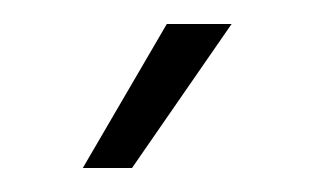

<svg xmlns="http://www.w3.org/2000/svg" viewBox="-20 -746 262 160"><path d="M49 -606 119 -726H173L90 -606Z"/></svg>

Font: Geist ExtLt
Style: Regular
Weight: 400
Designer: Basement.studio, Andrés Briganti, Mateo Zaragoza
Foundry: Basement.studio, Vercel, Andrés Briganti, Guido Ferreyra, Mateo Zaragoza
Version: Version 1.401